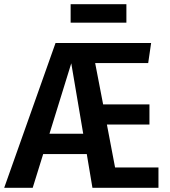

<svg xmlns="http://www.w3.org/2000/svg" viewBox="-37 -896 810 916"><path d="M566 -876V-788H300V-876ZM512 -97H719V0H404L377 -161H169L119 0H-17L228 -691H684L670 -595H417L455 -398H676V-302H473ZM199 -258H360L303 -594Z"/></svg>

Font: Fira Sans Condensed Medium
Style: Regular
Weight: 500
Width: 3
Designer: Carrois Corporate & Edenspiekermann AG
Foundry: Carrois Corporate GbR & Edenspiekermann AG
Version: Version 4.203;PS 004.203;hotconv 1.0.88;makeotf.lib2.5.64775